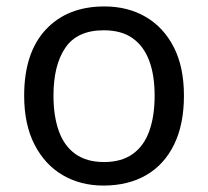

<svg xmlns="http://www.w3.org/2000/svg" viewBox="-20 -566 645 596"><path d="M551 -269Q551 -180 520.5 -117.5Q490 -55 434 -22.5Q378 10 301 10Q230 10 174.5 -22.5Q119 -55 87 -117.5Q55 -180 55 -269Q55 -402 122 -474Q189 -546 304 -546Q377 -546 432.5 -513.5Q488 -481 519.5 -419.5Q551 -358 551 -269ZM146 -269Q146 -206 162.5 -159.5Q179 -113 214 -88Q249 -63 303 -63Q357 -63 392 -88Q427 -113 443.5 -159.5Q460 -206 460 -269Q460 -333 443 -378Q426 -423 391.5 -447.5Q357 -472 302 -472Q220 -472 183 -418Q146 -364 146 -269Z"/></svg>

Font: hexkannada15
Style: Book
Weight: 400
Designer: Jelle Bosma - Monotype Design Team
Foundry: Monotype Imaging Inc.
Version: Version 2.003